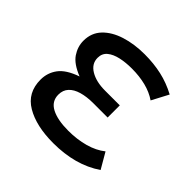

<svg xmlns="http://www.w3.org/2000/svg" viewBox="-138 -635 782 782"><g transform="rotate(45 253.0 -244.0)"><path d="M265.5 15Q167 15 106.5 -20.8Q46 -56.5 46 -131.5Q46 -171 69 -202Q92 -233 149.5 -253Q97.5 -273.5 77.5 -303.2Q57.5 -333 57.5 -367Q57.5 -412.5 86.5 -443Q115.5 -473.5 164.5 -489Q213.5 -504.5 273 -504.5Q326 -504.5 371.5 -494.2Q417 -484 461 -460.5L423 -388.5Q394.5 -408 357.8 -417.2Q321 -426.5 277 -426.5Q242 -426.5 212.8 -420Q183.5 -413.5 165.5 -398.8Q147.5 -384 147.5 -358.5Q147.5 -324.5 180 -305Q212.5 -285.5 263.5 -285.5H348.5V-215.5H265.5Q228 -215.5 199.8 -207.2Q171.5 -199 156 -182.2Q140.5 -165.5 140.5 -139.5Q140.5 -101 175.8 -82.5Q211 -64 273.5 -64Q323.5 -64 366.8 -76Q410 -88 440 -112L479.5 -44Q435 -14 381.8 0.5Q328.5 15 265.5 15Z"/></g></svg>

Font: Geologica Cursive Light
Style: Regular
Weight: 300
Designer: Sindre Bremnes, Frode Helland
Foundry: Monokrom Skriftforlag AS
Version: Version 1.010;gftools[0.9.28]